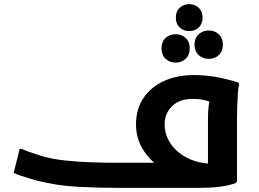

<svg xmlns="http://www.w3.org/2000/svg" viewBox="-20 -906 1250 926"><path d="M550 0Q454 0 356 -5Q258 -10 157 -35Q138 -41 117 -47Q96 -53 77.5 -59.5Q59 -66 46 -72L75 -188H84Q95 -183 115 -175.5Q135 -168 155 -162Q175 -156 186 -152Q236 -138 298.5 -131.5Q361 -125 426.5 -123Q492 -121 550 -121H779L750 -101Q702 -133 669 -186Q636 -239 636 -306Q636 -379 671 -432Q706 -485 769 -514.5Q832 -544 917 -544Q965 -544 1017 -535.5Q1069 -527 1129 -508L1133 -500Q1129 -482 1127 -452Q1125 -422 1124 -391Q1123 -360 1123 -340V-32L1119 -24Q1089 -12 1044.5 -6Q1000 0 937 0ZM774 -306Q774 -255 804.5 -211Q835 -167 891.5 -140.5Q948 -114 1025 -116L983 -64V-334Q983 -369 986.5 -395Q990 -421 995 -442L1011 -409Q997 -414 983 -418.5Q969 -423 952 -426Q935 -429 909 -429Q846 -429 810 -394Q774 -359 774 -306ZM893 -756Q865 -756 846.5 -773.5Q828 -791 828 -821Q828 -851 846.5 -868.5Q865 -886 893 -886Q920 -886 938.5 -868.5Q957 -851 957 -821Q957 -791 938.5 -773.5Q920 -756 893 -756ZM987 -622Q958 -622 938 -640.5Q918 -659 918 -691Q918 -722 938 -740.5Q958 -759 987 -759Q1016 -759 1035.5 -740.5Q1055 -722 1055 -691Q1055 -659 1035.5 -640.5Q1016 -622 987 -622ZM827 -604Q798 -604 778.5 -622.5Q759 -641 759 -673Q759 -705 778.5 -723Q798 -741 827 -741Q856 -741 875.5 -723Q895 -705 895 -673Q895 -641 875.5 -622.5Q856 -604 827 -604Z"/></svg>

Font: Kufam SemiBold
Style: Italic
Weight: 600
Italic angle: -11°
Designer: Artur Schmal
Foundry: Original Type
Version: Version 1.301; ttfautohint (v1.8.3)